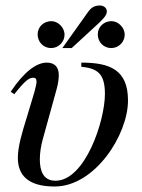

<svg xmlns="http://www.w3.org/2000/svg" viewBox="-20 -669 518 699"><path d="M276 -426C334 -420 362 -402 362 -327C362 -229 290 -11 182 -11C137 -11 125 -48 125 -89C125 -112 129 -138 136 -163L186 -344C193 -368 194 -387 194 -396C194 -426 178 -441 150 -441C112 -441 66 -406 19 -335L32 -326C73 -378 87 -386 101 -386C109 -386 113 -382 113 -372C113 -365 110 -351 105 -333L77 -240C60 -185 45 -136 45 -94C45 -34 79 10 179 10C326 10 446 -179 446 -303C446 -416 379 -441 276 -441ZM215 -543C215 -568 192 -592 167 -592C139 -592 117 -571 117 -544C117 -516 138 -494 166 -494C193 -494 215 -516 215 -543ZM207 -494H241L329 -575C352 -596 369 -612 369 -627C369 -642 355 -649 344 -649C323 -649 312 -641 301 -626ZM434 -543C434 -568 411 -592 386 -592C358 -592 336 -571 336 -544C336 -516 357 -494 385 -494C412 -494 434 -516 434 -543Z"/></svg>

Font: XITS
Style: Italic
Weight: 400
Italic angle: -16.33°
Designer: MicroPress Inc., with final additions and corrections provided by Coen Hoffman, Elsevier (retired)
Version: Version 1.302